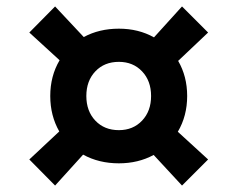

<svg xmlns="http://www.w3.org/2000/svg" viewBox="-20 -627 701 596"><path d="M151 -607 240 -512Q288 -538 349 -538Q410 -538 458 -511L545 -607L626 -526L533 -438Q561 -390 561 -329Q561 -267 532 -218L626 -132L545 -51L457 -146Q409 -120 349 -120Q287 -120 238 -147L151 -51L71 -132L164 -219Q136 -268 136 -329Q136 -391 165 -440L71 -526ZM349 -435Q304 -435 276 -405.5Q248 -376 248 -329Q248 -282 276 -252.5Q304 -223 349 -223Q393 -223 421 -252.5Q449 -282 449 -329Q449 -376 421 -405.5Q393 -435 349 -435Z"/></svg>

Font: Work Sans SemiBold
Style: Italic
Weight: 600
Italic angle: -13°
Designer: Wei Huang
Foundry: Wei Huang
Version: Version 2.012; ttfautohint (v1.8.3)